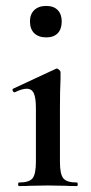

<svg xmlns="http://www.w3.org/2000/svg" viewBox="-20 -627 306 647"><path d="M44 -12Q78 -12 89.5 -26Q101 -40 101 -81V-263Q101 -297 94 -312.5Q87 -328 70 -328Q54 -328 30 -316H29Q25 -316 23 -321Q21 -326 24 -328L168 -395L171 -396Q175 -396 179.5 -391.5Q184 -387 184 -384V-363Q182 -321 182 -264V-81Q182 -40 193.5 -26Q205 -12 239 -12Q242 -12 242 -6Q242 0 239 0Q214 0 199 -1L141 -2L83 -1Q69 0 44 0Q41 0 41 -6Q41 -12 44 -12ZM81 -555Q81 -579 95.5 -593Q110 -607 136 -607Q161 -607 174.5 -593Q188 -579 188 -555Q188 -529 174.5 -515Q161 -501 136 -501Q110 -501 95.5 -515Q81 -529 81 -555Z"/></svg>

Font: Cormorant Infant SemiBold
Style: Regular
Weight: 600
Designer: Christian Thalmann (Catharsis Fonts)
Foundry: Catharsis Fonts
Version: Version 4.000